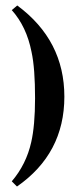

<svg xmlns="http://www.w3.org/2000/svg" viewBox="-20 -598 306 701"><path d="M215 -245C215 -382 158 -493 43 -578L23 -561C59 -521 83 -470 95 -409C104 -368 108 -311 108 -239C108 -172 103 -118 94 -79C82 -25 58 23 23 64L42 83C157 3 215 -106 215 -245Z"/></svg>

Font: GFS Nicefore
Style: Regular
Weight: 400
Designer: George Matthiopoulos
Foundry: George Matthiopoulos
Version: Version 1.0